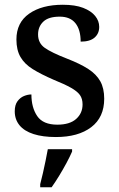

<svg xmlns="http://www.w3.org/2000/svg" viewBox="-20 -566 499 807"><path d="M215 10Q160 10 121 -2.5Q82 -15 62 -39.5Q42 -64 42 -98Q42 -125 53.5 -140.5Q65 -156 81 -162.5Q97 -169 112 -169Q112 -114 136.5 -78Q161 -42 221 -42Q273 -42 300 -66Q327 -90 327 -127Q327 -151 316 -166.5Q305 -182 278.5 -197Q252 -212 205 -231Q152 -254 117.5 -275.5Q83 -297 66 -326.5Q49 -356 49 -400Q49 -471 102.5 -508.5Q156 -546 244 -546Q296 -546 329.5 -533Q363 -520 380 -499Q397 -478 397 -453Q397 -425 377.5 -408Q358 -391 319 -391Q319 -441 297 -468.5Q275 -496 231 -496Q184 -496 162 -475Q140 -454 140 -421Q140 -385 168 -365Q196 -345 263 -319Q317 -298 351 -276Q385 -254 401.5 -224.5Q418 -195 418 -151Q418 -73 363.5 -31.5Q309 10 215 10ZM149 208Q155 186 160.5 161Q166 136 171.5 110Q177 84 181 61H283V71Q274 92 259.5 119Q245 146 228.5 173Q212 200 197 221H149Z"/></svg>

Font: Noto Serif Khmer Medium
Style: Regular
Weight: 500
Version: Version 2.003